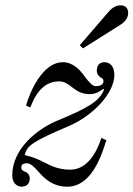

<svg xmlns="http://www.w3.org/2000/svg" viewBox="-20 -690 502 722"><path d="M280 -520 292 -508 430 -595C441 -602 462 -616 462 -641C462 -654 456 -670 434 -670C418 -670 404 -664 386 -643ZM26 -30C26 -5 41 12 62 12C84 12 92 -4 92 -19C92 -29 87 -39 75 -44C69 -46 60 -50 60 -60C60 -76 75 -76 81 -76C95 -76 108 -63 123 -46C146 -20 177 12 233 12C320 12 359 -94 380 -163L361 -171C346 -124 312 -52 244 -52C205 -52 178 -63 149 -78C127 -90 105 -99 73 -107C81 -143 105 -159 239 -216C332 -256 410 -341 410 -408C410 -434 399 -456 372 -456C352 -456 344 -441 344 -424C344 -410 354 -401 360 -398C368 -394 369 -390 369 -384C369 -374 360 -366 340 -366C327 -366 315 -381 301 -399C282 -426 256 -456 216 -456C140 -456 92 -344 78 -293L94 -286C108 -322 136 -384 202 -384C222 -384 236 -374 251 -362C268 -349 286 -336 318 -336C333 -336 349 -341 369 -356C369 -355 371 -352 371 -352C353 -309 311 -284 197 -237C122 -206 26 -132 26 -30Z"/></svg>

Font: Old Standard
Style: Italic
Weight: 400
Italic angle: -15.2°
Designer: Alexey Kryukov <alexios@thessalonica.org.ru>
Version: Version 2.0